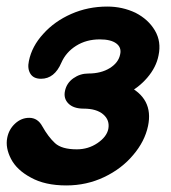

<svg xmlns="http://www.w3.org/2000/svg" viewBox="-25 -552 521 585"><path d="M177 13Q239 13 292.5 -12.5Q346 -38 381 -80Q416 -121 426 -168Q444 -253 361 -292L355 -263Q396 -283 423.5 -315Q451 -347 458 -383Q467 -425 447 -459Q427 -493 388 -513Q348 -532 302 -532Q243 -532 192 -509.5Q141 -487 107 -449Q72 -411 63 -366Q58 -343 67.5 -327.5Q77 -312 100 -312Q141 -312 162 -361Q176 -393 207 -412.5Q238 -432 279 -432Q313 -432 329.5 -419.5Q346 -407 341 -386Q336 -361 309.5 -344.5Q283 -328 244 -328Q219 -328 198.5 -313.5Q178 -299 173 -275Q168 -252 183.5 -236.5Q199 -221 230 -221Q269 -221 289.5 -203.5Q310 -186 305 -159Q300 -135 272 -116Q244 -97 209 -97Q163 -97 142.5 -116Q122 -135 104 -167Q90 -193 64 -193Q40 -193 21 -175.5Q2 -158 -3 -132Q-9 -102 8.5 -68Q26 -34 69 -11Q112 13 177 13Z"/></svg>

Font: Balsamiq Sans
Style: Bold Italic
Weight: 700
Italic angle: -12°
Designer: Michael Angeles
Foundry: Balsamiq SRL
Version: Version 1.020; ttfautohint (v1.8.4.7-5d5b);gftools[0.9.26]